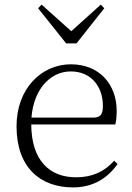

<svg xmlns="http://www.w3.org/2000/svg" viewBox="-20 -802 576 836"><path d="M298 14C384 14 448 -25 492 -88L477 -102C434 -54 381 -30 311 -30C197 -30 116 -102 116 -263C116 -401 192 -491 288 -491C377 -491 428 -425 428 -341C428 -306 419 -290 387 -290H82V-260H482C486 -275 488 -296 488 -320C488 -435 412 -522 289 -522C160 -522 52 -416 52 -252C52 -73 155 14 298 14ZM161 -782 146 -766 268 -613H313L434 -766L419 -782L267 -645H314Z"/></svg>

Font: Source Han Serif CN VF
Style: Regular
Weight: 250
Designer: Ryoko NISHIZUKA 西塚涼子 (kana & ideographs); Frank Grießhammer (Latin, Greek & Cyrillic); Wenlong ZHANG 张文龙 (bopomofo); San
Foundry: Adobe
Version: Version 2.002;hotconv 1.1.0;makeotfexe 2.6.0